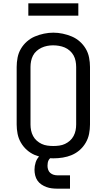

<svg xmlns="http://www.w3.org/2000/svg" viewBox="-20 -942 640 1152"><path d="M300 8Q272 8 243.5 3.5Q215 -1 189 -12Q163 -23 141.5 -42Q120 -61 105.5 -86Q91 -111 85.5 -139Q80 -167 80 -195V-540Q80 -568 85.5 -596.5Q91 -625 105.5 -649.5Q120 -674 141.5 -693Q163 -712 189 -723Q215 -734 243.5 -740Q272 -746 300 -746Q328 -746 356.5 -740Q385 -734 411 -723Q437 -712 458.5 -693Q480 -674 494.5 -649.5Q509 -625 514.5 -596.5Q520 -568 520 -540V-195Q520 -167 514.5 -139Q509 -111 494.5 -86Q480 -61 458.5 -42Q437 -23 411 -12Q385 -1 356.5 3.5Q328 8 300 8ZM300 -66Q318 -66 336 -68.5Q354 -71 370 -78.5Q386 -86 399.5 -98Q413 -110 421.5 -126Q430 -142 433.5 -159.5Q437 -177 437 -195V-540Q437 -558 433.5 -576Q430 -594 421.5 -609.5Q413 -625 399 -637.5Q385 -650 368.5 -657Q352 -664 334 -667Q316 -670 298 -670Q280 -670 262.5 -666.5Q245 -663 229 -655.5Q213 -648 199.5 -636Q186 -624 178 -608.5Q170 -593 166.5 -575.5Q163 -558 163 -540V-195Q163 -177 166.5 -159.5Q170 -142 178.5 -126Q187 -110 200.5 -98Q214 -86 230 -78.5Q246 -71 264 -68.5Q282 -66 300 -66ZM325 190Q308 190 291 188Q274 186 258 180Q242 174 228 164.5Q214 155 204.5 141Q195 127 191 110Q187 93 187 76Q187 54 194 32Q201 10 217.5 -6Q234 -22 256 -28.5Q278 -35 300 -35V0Q291 0 283.5 5.5Q276 11 272 18.5Q268 26 266.5 35Q265 44 265 53Q265 65 269 76.5Q273 88 281.5 95.5Q290 103 301.5 106.5Q313 110 325 110H400V190ZM150 -848V-922H450V-848Z"/></svg>

Font: Iosevka Mono
Style: Regular
Weight: 400
Designer: Belleve Invis
Foundry: Belleve Invis
Version: Version 11.1.1